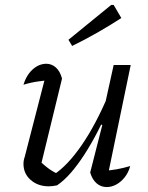

<svg xmlns="http://www.w3.org/2000/svg" viewBox="-20 -751 600 777"><path d="M231 -433 145 -80 139 -102Q157 -83 178 -68Q199 -53 217 -46L197 -44Q253 -80 310.5 -163.5Q368 -247 419 -368L432 -337Q404 -274 376.5 -221Q349 -168 321.5 -125.5Q294 -83 266.5 -51.5Q239 -20 211 -1Q193 3 177 3Q134 3 104.5 -22.5Q75 -48 75 -88Q75 -102 80 -116L169 -461L202 -429Q167 -426 135 -421.5Q103 -417 75 -408Q83 -435 97.5 -454Q112 -473 130 -483Q148 -493 167 -493Q189 -493 206 -478Q223 -463 231 -433ZM345 -53 394 -245 387 -248 440 -488H509L413 -25L397 -60Q426 -61 453 -66Q480 -71 507 -79Q500 -53 485 -34Q470 -15 451 -4.5Q432 6 412 6Q388 6 370.5 -9.5Q353 -25 345 -53ZM272 -565 257 -590 430 -731H440L471 -678Q423 -647 374 -619Q325 -591 272 -565Z"/></svg>

Font: Piazzolla Thin
Style: Italic
Weight: 400
Italic angle: -11.3°
Version: Version 2.005